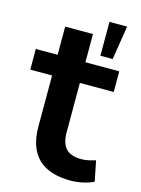

<svg xmlns="http://www.w3.org/2000/svg" viewBox="-119 -816 655 893"><g transform="rotate(15 209.0 -370.0)"><path d="M310.1 10.7C350.6 10.7 393.6 0.5 420.9 -13.7L401.4 -111.3C377.9 -104.5 356 -98.6 333 -98.6C265.1 -98.6 235.4 -132.8 235.4 -201.2V-439.5H398.4V-539.1H235.4V-674.8H101.6V-539.1H-3.4V-439.5H101.6V-193.4C101.6 -59.1 171.4 10.7 310.1 10.7ZM354 -586.4 379.9 -749.5H294.9V-586.4Z"/></g></svg>

Font: Winston SemiBold
Style: Regular
Weight: 600
Designer: Vernon Adams, Kim Jin-seong, David Berlow, Cristiano Sobral
Foundry: The Winston Project Authors
Version: Version 3.004